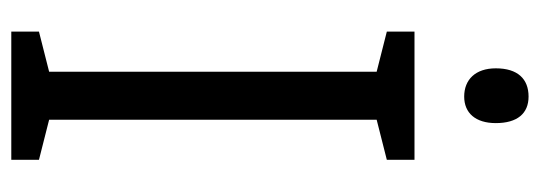

<svg xmlns="http://www.w3.org/2000/svg" viewBox="-328 -628 956 340"><g transform="rotate(90 150.0 -458.0)"><path d="M151 -916C120 -916 101 -897 101 -858C101 -822 121 -802 151 -802C180 -802 198 -822 198 -858C198 -896 181 -916 151 -916ZM263 0V-49L192 -67V-647L263 -665V-714H36V-665L107 -647V-67L36 -49V0Z"/></g></svg>

Font: Noto Sans Condensed
Style: Regular
Weight: 400
Width: 3
Designer: Monotype Design Team
Foundry: Monotype Imaging Inc.
Version: Version 2.013